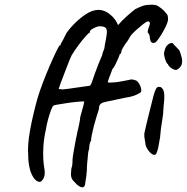

<svg xmlns="http://www.w3.org/2000/svg" viewBox="-20 -687 796 818"><path d="M335 110Q328 113 317.5 106.5Q307 100 294 85Q286 77 283.5 66.5Q281 56 284 31Q288 20 288.5 10Q289 0 289 -4Q289 -14 292.5 -34Q296 -54 300 -76.5Q304 -99 308 -115Q308 -117 309 -121.5Q310 -126 311 -130Q313 -140 316.5 -154.5Q320 -169 322 -189Q327 -208 332 -225Q337 -242 339 -255Q327 -255 306 -253Q285 -251 263 -247.5Q241 -244 225.5 -241.5Q210 -239 208 -237Q204 -235 198 -219.5Q192 -204 185.5 -181Q179 -158 175 -133Q167 -97 165 -65Q163 -33 164.5 -8.5Q166 16 169 31Q173 53 167.5 68Q162 83 151 88Q130 88 115 55.5Q100 23 100 -29Q97 -70 108 -131.5Q119 -193 140 -269Q148 -296 162 -333Q176 -370 191.5 -406Q207 -442 219 -466.5Q231 -491 234 -494Q238 -493 238 -495Q238 -497 239 -500Q239 -501 241.5 -504.5Q244 -508 249 -518Q254 -528 263 -546Q284 -576 315 -603Q346 -630 372 -640Q387 -645 400 -645Q425 -645 449 -625.5Q473 -606 483 -580Q500 -600 521.5 -619Q543 -638 556 -648Q578 -659 591.5 -663Q605 -667 625 -667Q644 -667 653.5 -661Q663 -655 676 -644Q692 -627 694 -621.5Q696 -616 696 -602Q694 -590 686 -573.5Q678 -557 668.5 -541.5Q659 -526 651 -515.5Q643 -505 639 -505Q628 -502 623.5 -509Q619 -516 618 -529Q618 -536 614.5 -542Q611 -548 609 -549Q609 -553 611.5 -563Q614 -573 617 -579Q620 -588 617.5 -592.5Q615 -597 606 -595Q600 -592 588 -582.5Q576 -573 563.5 -562Q551 -551 542.5 -541.5Q534 -532 533 -529Q532 -527 527.5 -519Q523 -511 514 -500Q508 -491 503.5 -483Q499 -475 498 -472Q497 -466 496 -461.5Q495 -457 491 -457Q491 -458 487.5 -448Q484 -438 477 -424Q473 -414 467 -404Q461 -394 457 -390H458Q458 -390 453.5 -378Q449 -366 444 -353Q439 -340 439 -338Q439 -335 448.5 -335Q458 -335 472 -336.5Q486 -338 501 -341Q516 -344 527 -346Q538 -349 543 -348.5Q548 -348 560 -344Q571 -337 577.5 -321Q584 -305 581 -296Q580 -292 561.5 -283.5Q543 -275 515 -271Q495 -267 472 -262Q449 -257 432 -253.5Q415 -250 413 -247Q408 -245 405.5 -240.5Q403 -236 402 -231Q402 -220 399 -214Q396 -205 390.5 -187.5Q385 -170 380 -150.5Q375 -131 371.5 -114Q368 -97 368 -88Q363 -81 361.5 -71Q360 -61 360 -53Q357 -45 356 -39Q355 -33 355 -29Q355 -28 354.5 -25Q354 -22 354 -18Q353 -8 351.5 8Q350 24 350 40L347 69Q344 84 343 95.5Q342 107 335 110ZM246 -306Q250 -306 269.5 -308.5Q289 -311 315 -315Q341 -319 364 -322L370 -333Q385 -377 395.5 -404Q406 -431 415 -451L417 -460Q417 -462 421.5 -472Q426 -482 426 -492Q433 -526 435 -543.5Q437 -561 430.5 -568Q424 -575 406 -575Q401 -576 390.5 -572Q380 -568 371.5 -562.5Q363 -557 363 -552V-548Q360 -549 345.5 -533Q331 -517 314 -494Q297 -471 285 -451Q277 -434 266 -405Q255 -376 238 -332L230 -308ZM638 -27Q626 -28 614 -43.5Q602 -59 600 -71Q599 -82 596.5 -93.5Q594 -105 595 -119Q598 -135 603.5 -156.5Q609 -178 614.5 -201.5Q620 -225 625.5 -245.5Q631 -266 634 -279Q640 -301 645 -309Q650 -317 655 -317Q660 -317 665 -316Q671 -312 675 -305Q679 -298 680 -282Q681 -266 677 -234Q676 -200 670.5 -170.5Q665 -141 662 -102Q658 -77 654.5 -60Q651 -43 647 -35Q643 -27 638 -27ZM732 -389Q728 -388 720.5 -391Q713 -394 705.5 -400Q698 -406 695 -414Q690 -417 686 -427.5Q682 -438 680 -449Q678 -460 679 -462Q680 -469 683.5 -479Q687 -489 695 -496.5Q703 -504 715 -504Q721 -496 728 -489.5Q735 -483 745 -471Q750 -458 754 -442Q758 -426 754 -412.5Q750 -399 732 -389Z"/></svg>

Font: Caveat Medium
Style: Regular
Weight: 500
Designer: Pablo Impallari
Foundry: Pablo Impallari
Version: Version 2.000